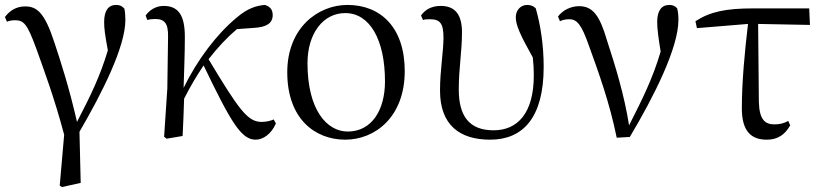

<svg xmlns="http://www.w3.org/2000/svg" viewBox="-20 -551 3326 778"><path d="M222 201 231 207 307 190 302 -17C394 -175 488 -361 488 -470C488 -488 487 -501 484 -516C475 -526 467 -531 450 -531C420 -531 402 -509 402 -462C402 -436 405 -412 417 -347C386 -243 348 -165 292 -57C261 -193 227 -299 201 -377C161 -501 129 -525 82 -525C47 -525 20 -509 0 -482L8 -463C18 -467 29 -469 40 -469C77 -469 90 -454 126 -357C157 -270 200 -156 240 -5Z M1016 15C1047 15 1080 -9 1098 -51L1089 -67C1078 -62 1060 -57 1040 -57C983 -57 948 -107 825 -311C863 -360 901 -400 940 -433L1009 -438C1059 -441 1085 -456 1085 -490C1085 -516 1070 -526 1053 -531C1019 -528 983 -518 937 -478C859 -413 780 -310 724 -195C726 -264 729 -334 729 -398C730 -493 700 -527 643 -527C610 -527 585 -509 570 -488L577 -470C587 -473 598 -474 609 -474C647 -474 662 -456 661 -402L658 -192L645 3L655 11L720 0C723 -51 724 -100 726 -151C756 -210 775 -240 805 -286C917 -53 958 15 1016 15Z M1379 15C1498 15 1620 -75 1620 -263C1620 -439 1523 -531 1388 -531C1268 -531 1144 -438 1144 -258C1144 -70 1256 15 1379 15ZM1389 -18C1305 -18 1226 -105 1226 -295C1226 -415 1289 -498 1379 -498C1478 -498 1540 -391 1540 -221C1540 -106 1487 -18 1389 -18Z M1966 15C2099 15 2183 -74 2183 -280C2183 -369 2170 -451 2151 -517C2143 -526 2131 -531 2116 -531C2090 -531 2070 -510 2070 -481C2070 -450 2087 -411 2139 -318C2142 -292 2143 -269 2143 -246C2143 -92 2077 -23 1980 -23C1882 -23 1839 -80 1839 -188C1839 -275 1852 -342 1852 -420C1852 -487 1828 -527 1766 -527C1730 -527 1703 -513 1686 -488L1694 -470C1702 -473 1712 -473 1723 -473C1764 -473 1777 -455 1777 -398C1777 -341 1763 -267 1763 -184C1763 -45 1842 15 1966 15Z M2479 7 2532 4C2630 -160 2729 -357 2729 -470C2729 -488 2728 -501 2724 -517C2716 -526 2707 -531 2692 -531C2660 -531 2643 -507 2643 -462C2643 -434 2648 -397 2657 -342C2625 -234 2585 -153 2529 -43C2510 -165 2473 -285 2440 -386C2410 -489 2382 -526 2326 -526C2294 -526 2260 -510 2241 -484L2249 -465C2259 -470 2271 -473 2287 -473C2319 -473 2337 -449 2366 -367C2405 -259 2450 -136 2479 7Z M3087 15C3132 15 3161 -6 3182 -43L3174 -61C3158 -52 3141 -47 3118 -47C3081 -47 3057 -65 3055 -137L3052 -454L3262 -450L3259 -517H3033C2922 -517 2858 -504 2798 -465L2804 -437L3011 -454C2998 -344 2986 -221 2986 -112C2986 -20 3023 15 3087 15Z"/></svg>

Font: Harano Aji Mincho KR
Style: Regular
Weight: 400
Foundry: Masamichi Hosoda
Version: HaranoAjiMinchoKR-Regular version 20230610;ttx 4.39.4